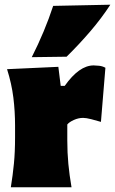

<svg xmlns="http://www.w3.org/2000/svg" viewBox="-20 -796 489 816"><path d="M26 0Q34.5 -52 39.2 -101Q44 -150 44 -213V-263Q44 -322.5 36.8 -381.2Q29.5 -440 10 -502L228 -512L238 -431H255Q316.5 -518 378 -518Q386.5 -518 401 -516.5Q415.5 -515 428 -508L409 -278Q389 -284 367.5 -289.5Q346 -295 333 -295Q313.5 -295 294 -286.2Q274.5 -277.5 266 -267V-200Q266 -147 270.5 -99.5Q275 -52 284 0ZM115 -553Q170 -661.5 206 -771L449 -776Q411.5 -718.5 364 -663Q316.5 -607.5 263 -555Z"/></svg>

Font: Commissioner Flair Black
Style: Regular
Weight: 900
Designer: Kostas Bartsokas
Foundry: Kostas Bartsokas
Version: Version 1.000; ttfautohint (v1.8.3)